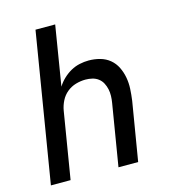

<svg xmlns="http://www.w3.org/2000/svg" viewBox="-109 -825 819 914"><g transform="rotate(-15 300.0 -367.5)"><path d="M29 0 150 -735H247L199 -441Q211 -461 229 -478Q247 -495 267.5 -506.5Q288 -518 311 -523Q334 -528 356 -528Q385 -528 412 -520.5Q439 -513 459.5 -496Q480 -479 492 -454.5Q504 -430 509 -402.5Q514 -375 512.5 -346.5Q511 -318 507 -289L459 0H362L412 -303Q415 -320 415.5 -337.5Q416 -355 412.5 -371Q409 -387 401.5 -401.5Q394 -416 381 -426Q368 -436 351.5 -440Q335 -444 318 -444Q294 -444 270 -437Q246 -430 226.5 -414Q207 -398 195.5 -375Q184 -352 180 -328L126 0Z"/></g></svg>

Font: Iosevka Aile Medium Oblique
Style: Regular
Weight: 500
Italic angle: -9°
Designer: Belleve Invis
Foundry: Belleve Invis
Version: Version 31.1.0; ttfautohint (v1.8.4)